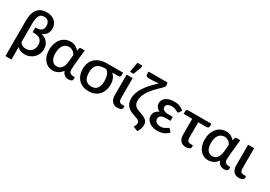

<svg xmlns="http://www.w3.org/2000/svg" viewBox="22 -1770 4166 2965"><g transform="rotate(30 2105.0 -287.0)"><path d="M172.5 -131Q192.5 -102.5 217.2 -89.2Q242 -76 278 -76Q313.5 -76 340 -87.5Q366.5 -99 384.2 -118.8Q402 -138.5 410.8 -165.2Q419.5 -192 419.5 -222Q419.5 -259.5 407.8 -284.5Q396 -309.5 376 -324.2Q356 -339 330 -345.2Q304 -351.5 275.5 -351.5H244.5V-436.5H262.5Q289.5 -436.5 311.5 -442Q333.5 -447.5 349 -459.8Q364.5 -472 373 -491.8Q381.5 -511.5 381.5 -540Q381.5 -594.5 354.8 -621.5Q328 -648.5 281 -648.5Q252.5 -648.5 232 -638Q211.5 -627.5 198.2 -604.5Q185 -581.5 178.8 -545Q172.5 -508.5 172.5 -456ZM65 -459.5Q65 -522.5 78.2 -572.2Q91.5 -622 118.5 -656.5Q145.5 -691 186.5 -709.2Q227.5 -727.5 283 -727.5Q335 -727.5 372.8 -712.5Q410.5 -697.5 435 -672.5Q459.5 -647.5 471.2 -615.5Q483 -583.5 483 -549.5Q483 -494.5 455.5 -454.8Q428 -415 378 -397Q414 -388 442 -370.8Q470 -353.5 489.2 -329.5Q508.5 -305.5 518.5 -275.5Q528.5 -245.5 528.5 -211Q528.5 -167 512.5 -127.5Q496.5 -88 467.2 -58Q438 -28 396.8 -10.2Q355.5 7.5 305 7.5Q221.5 7.5 172.5 -45V178H65Z M965.5 -357Q958.5 -372.5 947.2 -387Q936 -401.5 921 -412.5Q906 -423.5 887.2 -430Q868.5 -436.5 846.5 -436.5Q819.5 -436.5 795 -425.5Q770.5 -414.5 751.8 -391.8Q733 -369 722 -333.5Q711 -298 711 -248.5Q711 -203 720.5 -170.8Q730 -138.5 746.2 -118.2Q762.5 -98 784 -88.5Q805.5 -79 829.5 -79Q852.5 -79 873.2 -87.8Q894 -96.5 910.5 -115.2Q927 -134 938 -163Q949 -192 953 -232.5ZM1156 -75.5V-32.5Q1156 -18 1137.8 -6.8Q1119.5 4.5 1086.5 4.5Q1067.5 4.5 1049.5 -0.8Q1031.5 -6 1016.2 -16.5Q1001 -27 989.2 -43.5Q977.5 -60 970 -82.5Q953.5 -58 933.5 -41Q913.5 -24 891.8 -13.2Q870 -2.5 847.5 2.5Q825 7.5 803.5 7.5Q760.5 7.5 723.5 -10Q686.5 -27.5 659 -60.2Q631.5 -93 616 -139.8Q600.5 -186.5 600.5 -245.5Q600.5 -307.5 618 -358.2Q635.5 -409 666 -444.8Q696.5 -480.5 738 -500Q779.5 -519.5 827.5 -519.5Q878.5 -519.5 917.2 -499.5Q956 -479.5 981 -448L989.5 -489.5Q996 -510 1017.5 -510H1082.5L1055.5 -242.5Q1054.5 -218.5 1052.2 -194.8Q1050 -171 1050 -150Q1050 -130.5 1055.8 -116.2Q1061.5 -102 1071.5 -93Q1081.5 -84 1094.8 -79.8Q1108 -75.5 1123 -75.5Z M1483 -426Q1436.5 -426 1403.5 -414.5Q1370.5 -403 1349.2 -380.5Q1328 -358 1318.2 -324.5Q1308.5 -291 1308.5 -247Q1308.5 -162 1343.2 -119.2Q1378 -76.5 1446 -76.5Q1516 -76.5 1549.5 -121Q1583 -165.5 1583 -253.5Q1583 -283 1578.5 -311Q1574 -339 1565 -362Q1556 -385 1541.8 -401.8Q1527.5 -418.5 1508 -426ZM1767.5 -508.5V-457Q1767.5 -452 1765.2 -446.5Q1763 -441 1758.5 -436.5Q1754 -432 1747.5 -429Q1741 -426 1733 -426H1620Q1654.5 -398 1673.8 -353.8Q1693 -309.5 1693 -248.5Q1693 -192.5 1675.8 -145.5Q1658.5 -98.5 1626.5 -64.5Q1594.5 -30.5 1549 -11.5Q1503.5 7.5 1446.5 7.5Q1391 7.5 1345 -10Q1299 -27.5 1266.2 -60.8Q1233.5 -94 1215.5 -141.5Q1197.5 -189 1197.5 -249Q1197.5 -309.5 1216.8 -357.8Q1236 -406 1272.8 -439.5Q1309.5 -473 1362.8 -490.8Q1416 -508.5 1483.5 -508.5Z M1829.5 -510H1937V-146Q1937 -110.5 1952 -92.2Q1967 -74 2000.5 -74H2044.5V-41Q2044.5 -29.5 2037.2 -20.8Q2030 -12 2018 -6Q2006 0 1990.5 3Q1975 6 1958.5 6Q1927 6 1902.8 -4.8Q1878.5 -15.5 1862.2 -35Q1846 -54.5 1837.8 -81.2Q1829.5 -108 1829.5 -140ZM1851.5 -573 1882.5 -751.5H1949Q1964.5 -751.5 1970 -741.8Q1975.5 -732 1970 -715.5L1914.5 -573Z M2445.5 -675Q2446.5 -669.5 2445 -663Q2443.5 -656.5 2437.5 -647.2Q2431.5 -638 2420 -624.8Q2408.5 -611.5 2389.5 -593Q2368.5 -573 2344.5 -549.8Q2320.5 -526.5 2296.8 -500Q2273 -473.5 2251.2 -444.2Q2229.5 -415 2212.8 -383.2Q2196 -351.5 2186 -317.5Q2176 -283.5 2176 -248Q2176 -217 2184.2 -194.8Q2192.5 -172.5 2208.8 -156.2Q2225 -140 2249.2 -128.5Q2273.5 -117 2305.5 -107Q2351 -92.5 2379.8 -77Q2408.5 -61.5 2424.5 -44.2Q2440.5 -27 2446.2 -8.2Q2452 10.5 2452 31.5Q2452 65.5 2440.8 98Q2429.5 130.5 2408.5 164L2325.5 131Q2330 123.5 2334.8 114.2Q2339.5 105 2343.5 95Q2347.5 85 2350 74.5Q2352.5 64 2352.5 54Q2352.5 45 2349 35.8Q2345.5 26.5 2334.8 17.2Q2324 8 2304.2 -1.2Q2284.5 -10.5 2251.5 -20.5Q2208 -33.5 2174.8 -51Q2141.5 -68.5 2119 -92.8Q2096.5 -117 2084.8 -149.5Q2073 -182 2073 -225.5Q2073 -282 2092 -334.2Q2111 -386.5 2145 -437.2Q2179 -488 2225.2 -538.2Q2271.5 -588.5 2326.5 -641Q2268 -632 2200.5 -632H2143.5Q2131.5 -632 2123 -635.2Q2114.5 -638.5 2109.2 -643.8Q2104 -649 2101.8 -655.2Q2099.5 -661.5 2099.5 -667.5V-720H2435.5Z M2862 -74Q2843.5 -51.5 2820.8 -36.2Q2798 -21 2773.2 -11.5Q2748.5 -2 2723 2.2Q2697.5 6.5 2674 6.5Q2632.5 6.5 2595 -4Q2557.5 -14.5 2529 -34.2Q2500.5 -54 2483.8 -82.5Q2467 -111 2467 -147.5Q2467 -190.5 2491.8 -220.8Q2516.5 -251 2557.5 -267Q2536 -276.5 2520.8 -289.2Q2505.5 -302 2496 -317Q2486.5 -332 2482.2 -347.8Q2478 -363.5 2478 -379Q2478 -406.5 2490.8 -431.8Q2503.5 -457 2528.8 -476.2Q2554 -495.5 2591.8 -506.8Q2629.5 -518 2680 -518Q2737.5 -518 2779.2 -500.8Q2821 -483.5 2849.5 -456L2825.5 -414.5Q2819.5 -405 2814.2 -402Q2809 -399 2801.5 -399Q2794 -399 2785 -404.5Q2776 -410 2762.2 -416.8Q2748.5 -423.5 2729 -429.2Q2709.5 -435 2681.5 -435Q2656.5 -435 2638 -430Q2619.5 -425 2607 -416.2Q2594.5 -407.5 2588.2 -395.5Q2582 -383.5 2582 -369.5Q2582 -339.5 2610.5 -320.2Q2639 -301 2691 -301H2773.5V-230H2691Q2632 -230 2604 -210.2Q2576 -190.5 2576 -156.5Q2576 -139 2583 -124.2Q2590 -109.5 2603.5 -98.5Q2617 -87.5 2636.2 -81.5Q2655.5 -75.5 2680 -75.5Q2711.5 -75.5 2732 -83Q2752.5 -90.5 2766.8 -99.5Q2781 -108.5 2791 -116Q2801 -123.5 2811.5 -123.5Q2824.5 -123.5 2831.5 -113.5Z M3342.5 -464Q3342.5 -445 3332.8 -435.2Q3323 -425.5 3305 -425.5H3155V-147.5Q3155 -112.5 3170 -94.2Q3185 -76 3218.5 -76H3262.5V-42.5Q3262.5 -31 3255.2 -22.5Q3248 -14 3236 -8Q3224 -2 3208.5 1Q3193 4 3176.5 4Q3145 4 3120.8 -6.8Q3096.5 -17.5 3080.2 -36.8Q3064 -56 3055.8 -82.8Q3047.5 -109.5 3047.5 -141.5V-425.5H2894.5V-472Q2894.5 -485.5 2903.5 -496.2Q2912.5 -507 2931 -507H3342.5Z M3738.5 -357Q3731.5 -372.5 3720.2 -387Q3709 -401.5 3694 -412.5Q3679 -423.5 3660.2 -430Q3641.5 -436.5 3619.5 -436.5Q3592.5 -436.5 3568 -425.5Q3543.5 -414.5 3524.8 -391.8Q3506 -369 3495 -333.5Q3484 -298 3484 -248.5Q3484 -203 3493.5 -170.8Q3503 -138.5 3519.2 -118.2Q3535.5 -98 3557 -88.5Q3578.5 -79 3602.5 -79Q3625.5 -79 3646.2 -87.8Q3667 -96.5 3683.5 -115.2Q3700 -134 3711 -163Q3722 -192 3726 -232.5ZM3929 -75.5V-32.5Q3929 -18 3910.8 -6.8Q3892.5 4.5 3859.5 4.5Q3840.5 4.5 3822.5 -0.8Q3804.5 -6 3789.2 -16.5Q3774 -27 3762.2 -43.5Q3750.5 -60 3743 -82.5Q3726.5 -58 3706.5 -41Q3686.5 -24 3664.8 -13.2Q3643 -2.5 3620.5 2.5Q3598 7.5 3576.5 7.5Q3533.5 7.5 3496.5 -10Q3459.5 -27.5 3432 -60.2Q3404.5 -93 3389 -139.8Q3373.5 -186.5 3373.5 -245.5Q3373.5 -307.5 3391 -358.2Q3408.5 -409 3439 -444.8Q3469.5 -480.5 3511 -500Q3552.5 -519.5 3600.5 -519.5Q3651.5 -519.5 3690.2 -499.5Q3729 -479.5 3754 -448L3762.5 -489.5Q3769 -510 3790.5 -510H3855.5L3828.5 -242.5Q3827.5 -218.5 3825.2 -194.8Q3823 -171 3823 -150Q3823 -130.5 3828.8 -116.2Q3834.5 -102 3844.5 -93Q3854.5 -84 3867.8 -79.8Q3881 -75.5 3896 -75.5Z M3995.5 -510H4103V-146Q4103 -110.5 4118 -92.2Q4133 -74 4166.5 -74H4210.5V-41Q4210.5 -29.5 4203.2 -20.8Q4196 -12 4184 -6Q4172 0 4156.5 3Q4141 6 4124.5 6Q4093 6 4068.8 -4.8Q4044.5 -15.5 4028.2 -35Q4012 -54.5 4003.8 -81.2Q3995.5 -108 3995.5 -140Z"/></g></svg>

Font: Lato SemiBold
Style: Regular
Weight: 600
Designer: Lukasz Dziedzic with Adam Twardoch and Botio Nikoltchev
Foundry: tyPoland Lukasz Dziedzic
Version: Version 2.015; 2015-08-06; http://www.latofonts.com/